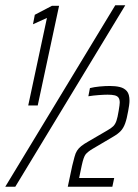

<svg xmlns="http://www.w3.org/2000/svg" viewBox="-31 -708 522 728"><path d="M76 -308 147 -640 94 -616 101 -652 166 -686H193L112 -308ZM-11 0 406 -688H444L27 0ZM226 0 243 -80Q248 -99 251.5 -113Q255 -127 261 -136.5Q267 -146 277 -154Q287 -162 303 -171L375 -213Q391 -222 398.5 -229.5Q406 -237 410.5 -250Q415 -263 419 -288Q421 -300 422 -308Q423 -316 423 -319Q423 -331 418.5 -337.5Q414 -344 404 -346.5Q394 -349 377 -349Q364 -349 343.5 -347.5Q323 -346 304 -343L310 -374Q326 -378 346.5 -380Q367 -382 386 -382Q407 -382 423.5 -378Q440 -374 450 -362.5Q460 -351 460 -326Q460 -319 458.5 -308Q457 -297 455 -287Q450 -258 443.5 -240Q437 -222 426.5 -211Q416 -200 397 -189L319 -143Q301 -132 293.5 -122.5Q286 -113 279 -81L269 -33H402L395 0Z"/></svg>

Font: Saira Condensed ExtraLight
Style: Italic
Weight: 250
Width: 3
Italic angle: -12°
Designer: Hector Gatti with collaboration of the Omnibus-Type team
Foundry: Omnibus-Type
Version: Version 1.101